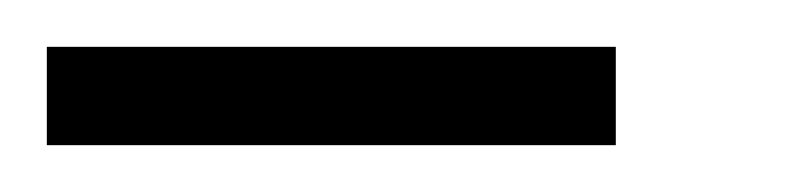

<svg xmlns="http://www.w3.org/2000/svg" viewBox="-20 -737 340 82"><path d="M0 -717H243V-675H0Z"/></svg>

Font: Sora-SIA ExtraLight
Style: Regular
Weight: 200
Designer: Jonathan Barnbrook, Julián Moncada
Foundry: Barnbrook Fonts
Version: Version 2.000